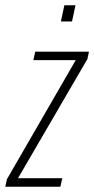

<svg xmlns="http://www.w3.org/2000/svg" viewBox="-50 -705 356 725"><path d="M-30 0 -24 -28 236 -478H76L83 -510H286L280 -482L18 -32H185L178 0ZM180 -624 193 -685H235L222 -624Z"/></svg>

Font: Saira UltraCondensed Thin
Style: Italic
Weight: 250
Width: 1
Italic angle: -12°
Designer: Hector Gatti with collaboration of the Omnibus-Type team
Foundry: Omnibus-Type
Version: Version 1.101